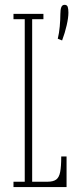

<svg xmlns="http://www.w3.org/2000/svg" viewBox="-20 -756 316 776"><path d="M213.5 -599.5Q219 -621.5 221.5 -649.2Q224 -677 224 -700Q224 -717.5 227.8 -727Q231.5 -736.5 241 -736.5Q251 -736.5 253.8 -728Q256.5 -719.5 256.5 -705Q256.5 -684.5 249.5 -653.8Q242.5 -623 231 -592.5ZM34.5 0V-21.5H80V-678.5H34.5V-700H155.5V-678.5H110V-21.5H171.5Q195 -21.5 207 -30.2Q219 -39 223.2 -61Q227.5 -83 227.5 -123.5H249V0Z"/></svg>

Font: Imbue 48pt Thin
Style: Regular
Weight: 250
Designer: Tyler Finck
Foundry: Etcetera Type Company
Version: Version 1.102